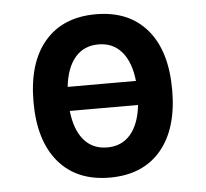

<svg xmlns="http://www.w3.org/2000/svg" viewBox="-44 -573 674 629"><g transform="rotate(-5 293.0 -258.5)"><path d="M293 9.8Q184.6 9.8 124.8 -60.5Q64.9 -130.9 64.9 -258.8Q64.9 -387.2 124.8 -457.3Q184.6 -527.3 293 -527.3Q401.4 -527.3 461.2 -457.3Q521 -387.2 521 -258.8Q521 -130.9 461.2 -60.5Q401.4 9.8 293 9.8ZM293 -428.2Q245.1 -428.2 216.3 -394.5Q187.5 -360.8 180.7 -298.3H405.3Q398.4 -360.8 369.6 -394.5Q340.8 -428.2 293 -428.2ZM293 -89.4Q340.8 -89.4 369.6 -123Q398.4 -156.7 405.3 -219.2H180.7Q187.5 -156.7 216.3 -123Q245.1 -89.4 293 -89.4Z"/></g></svg>

Font: Caskaydia Cove Medium
Style: Regular
Weight: 500
Monospace: yes
Designer: Aaron Bell
Foundry: Saja Typeworks
Version: Version 4.300; ttfautohint (v1.8.3)